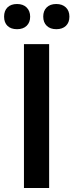

<svg xmlns="http://www.w3.org/2000/svg" viewBox="-32 -933 364 953"><path d="M5.4 -896.5Q22.5 -913.1 52.7 -913.1Q83 -913.1 100.3 -895.8Q117.7 -878.4 117.7 -850.1Q117.7 -821.8 100.3 -804.9Q83 -788.1 52.7 -788.1Q22.5 -788.1 5.4 -804.4Q-11.7 -820.8 -11.7 -850.3Q-11.7 -879.9 5.4 -896.5ZM182.6 -850.6Q182.6 -879.4 199.7 -896.2Q216.8 -913.1 247.1 -913.1Q277.3 -913.1 294.9 -896.2Q312.5 -879.4 312.5 -850.3Q312.5 -821.3 295.2 -804.7Q277.8 -788.1 247.6 -788.1Q217.3 -788.1 200 -804.9Q182.6 -821.8 182.6 -850.6ZM211.9 0H86.9V-713.9H211.9Z"/></svg>

Font: Open Sans Hebrew Condensed
Style: Bold
Weight: 700
Width: 3
Foundry: Ascender Corporation, Yanek Iontef
Version: Version 2.001;PS 002.001;hotconv 1.0.70;makeotf.lib2.5.58329